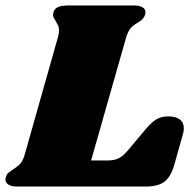

<svg xmlns="http://www.w3.org/2000/svg" viewBox="-46 -686 717 706"><path d="M630 -214Q630 -205 627 -194L594 -77Q581 -34 557.5 -17Q534 0 488 0H18Q-3 0 -14.5 -7Q-26 -14 -26 -26Q-26 -32 -23 -39Q-20 -47 -13 -52.5Q-6 -58 2 -63Q18 -73 28 -83.5Q38 -94 45 -118L167 -549Q171 -562 171 -574Q171 -585 167.5 -592.5Q164 -600 158 -610Q149 -623 149 -631Q149 -634 151 -642Q155 -655 168.5 -660.5Q182 -666 210 -666H445Q466 -666 477.5 -659.5Q489 -653 489 -641Q489 -636 486 -628Q483 -621 477.5 -615.5Q472 -610 467.5 -607.5Q463 -605 461 -603Q445 -594 435 -583Q425 -572 418 -549L289 -96H351Q374 -96 390.5 -104Q407 -112 425 -134L494 -216Q513 -238 530.5 -248Q548 -258 573 -258Q601 -258 615.5 -246.5Q630 -235 630 -214Z"/></svg>

Font: Shrikhand
Style: Regular
Weight: 400
Italic angle: -14°
Version: Version 1.000;PS 1.000;hotconv 1.0.88;makeotf.lib2.5.647800